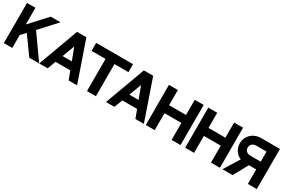

<svg xmlns="http://www.w3.org/2000/svg" viewBox="118 -2082 4959 3354"><g transform="rotate(30 2597.5 -405.0)"><path d="M559 0 304 -355 216 -259V0H46V-809H216V-473L525 -809H722L419 -479L758 0Z M1353 0 1290 -167H992L929 0H759L1056 -809H1244L1523 0ZM1048 -316H1234L1141 -563Z M1441 -809H2185V-648H1903V0H1723V-648H1441Z M2700 0 2637 -167H2339L2276 0H2106L2403 -809H2591L2870 0ZM2395 -316H2581L2488 -563Z M3089 -809V-503H3430V-809H3610V0H3430V-342H3089V0H2909V-809Z M3883 -809V-503H4224V-809H4404V0H4224V-342H3883V0H3703V-809Z M4455 0 4646 -310Q4575 -336 4532.5 -403Q4490 -470 4490 -549Q4490 -599 4509.5 -646Q4529 -693 4565 -729.5Q4601 -766 4655 -788Q4709 -810 4774 -810L5148 -809V0H4968V-292H4820L4660 0ZM4760 -449H4968V-653H4760Q4712 -653 4679.5 -624Q4647 -595 4647 -549Q4647 -503 4679 -476Q4711 -449 4760 -449Z"/></g></svg>

Font: Neutral Face
Style: Bold
Weight: 700
Designer: Vadym Aksieiev
Version: Version 1.039;Fontself Maker 3.5.7